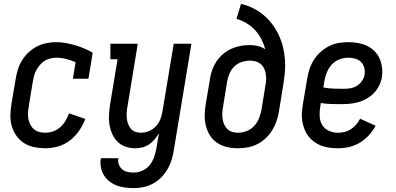

<svg xmlns="http://www.w3.org/2000/svg" viewBox="-20 -755 2040 988"><path d="M214 8Q184 8 155.5 2Q127 -4 104 -18.5Q81 -33 65 -55.5Q49 -78 41 -105Q33 -132 33.5 -161.5Q34 -191 39 -221L61 -351Q65 -375 72.5 -399Q80 -423 94 -445.5Q108 -468 128 -486.5Q148 -505 171 -516.5Q194 -528 219 -533Q244 -538 269 -538Q294 -538 319 -533.5Q344 -529 367.5 -522Q391 -515 413.5 -505.5Q436 -496 457 -484L435 -350H355L369 -435Q346 -445 321 -451.5Q296 -458 270 -458Q256 -458 240.5 -454.5Q225 -451 211.5 -443Q198 -435 187 -422.5Q176 -410 168 -396Q160 -382 156 -367.5Q152 -353 149 -337L128 -207Q125 -191 124 -174.5Q123 -158 126 -143Q129 -128 136 -114Q143 -100 155 -90Q167 -80 182 -76Q197 -72 214 -72Q234 -72 254 -79Q274 -86 290 -100.5Q306 -115 317 -133.5Q328 -152 335 -172L419 -143Q407 -111 387 -82Q367 -53 339.5 -32Q312 -11 279 -1.5Q246 8 214 8Z M668 213Q645 213 622.5 210Q600 207 579.5 199Q559 191 542 177.5Q525 164 514 145.5Q503 127 499 104.5Q495 82 499 59H589Q586 76 591.5 91Q597 106 608.5 116Q620 126 636 129.5Q652 133 668 133Q690 133 712 123.5Q734 114 749 96Q764 78 772 56Q780 34 784 12L798 -69Q788 -53 775.5 -38Q763 -23 747 -12Q731 -1 712.5 3.5Q694 8 677 8Q650 8 625.5 -0.5Q601 -9 584 -26.5Q567 -44 557 -67Q547 -90 543 -115.5Q539 -141 541 -167.5Q543 -194 547 -221L585 -450H548V-530H689L636 -207Q633 -192 632 -176.5Q631 -161 632.5 -146.5Q634 -132 639 -118Q644 -104 653 -93Q662 -82 676 -77Q690 -72 706 -72Q726 -72 746.5 -80.5Q767 -89 782 -105Q797 -121 805 -141Q813 -161 816 -182L874 -530H965L873 26Q869 50 861 74Q853 98 839.5 120Q826 142 807 160.5Q788 179 765 191Q742 203 717.5 208Q693 213 668 213Z M1203 8Q1175 8 1147.5 1.5Q1120 -5 1097.5 -20Q1075 -35 1060.5 -58Q1046 -81 1039.5 -107.5Q1033 -134 1033.5 -163Q1034 -192 1039 -221L1061 -351Q1064 -374 1072.5 -397Q1081 -420 1095 -440.5Q1109 -461 1128.5 -477.5Q1148 -494 1170.5 -504Q1193 -514 1216.5 -518.5Q1240 -523 1264 -523Q1287 -523 1308 -518Q1329 -513 1345 -501Q1338 -528 1325 -553.5Q1312 -579 1293 -599.5Q1274 -620 1249.5 -635Q1225 -650 1197 -658L1220 -735Q1252 -728 1282 -713Q1312 -698 1336.5 -677.5Q1361 -657 1380.5 -631Q1400 -605 1414 -575.5Q1428 -546 1436 -513.5Q1444 -481 1446.5 -447.5Q1449 -414 1445.5 -379Q1442 -344 1436 -309L1415 -179Q1411 -155 1402.5 -130.5Q1394 -106 1380 -83.5Q1366 -61 1346 -42.5Q1326 -24 1302.5 -12.5Q1279 -1 1253.5 3.5Q1228 8 1203 8ZM1205 -72Q1228 -72 1250.5 -81Q1273 -90 1289 -108Q1305 -126 1313.5 -148Q1322 -170 1326 -193L1346 -316Q1349 -331 1349.5 -346.5Q1350 -362 1347.5 -376.5Q1345 -391 1338.5 -404Q1332 -417 1321 -426Q1310 -435 1295.5 -439Q1281 -443 1266 -443Q1245 -443 1224 -436Q1203 -429 1187 -414Q1171 -399 1162 -378.5Q1153 -358 1149 -337L1128 -207Q1125 -192 1124 -176Q1123 -160 1125 -145Q1127 -130 1133 -116Q1139 -102 1149.5 -91.5Q1160 -81 1174.5 -76.5Q1189 -72 1205 -72Z M1719 8Q1697 8 1675 5Q1653 2 1633 -5.5Q1613 -13 1596 -25.5Q1579 -38 1566.5 -54.5Q1554 -71 1546.5 -90.5Q1539 -110 1535.5 -132Q1532 -154 1533.5 -176Q1535 -198 1539 -221L1561 -351Q1565 -376 1573 -400.5Q1581 -425 1595.5 -447.5Q1610 -470 1630 -488Q1650 -506 1674 -518Q1698 -530 1723.5 -534Q1749 -538 1774 -538Q1799 -538 1823.5 -533.5Q1848 -529 1869 -519Q1890 -509 1907 -492Q1924 -475 1933.5 -453Q1943 -431 1946 -406.5Q1949 -382 1945 -357Q1941 -334 1930 -312.5Q1919 -291 1902 -274Q1885 -257 1863.5 -245.5Q1842 -234 1819 -228Q1796 -222 1773.5 -220.5Q1751 -219 1728 -219Q1703 -219 1678.5 -220Q1654 -221 1631 -225L1628 -207Q1624 -183 1625 -157.5Q1626 -132 1638 -112Q1650 -92 1672 -82Q1694 -72 1719 -72Q1736 -72 1753 -76Q1770 -80 1785.5 -90Q1801 -100 1813 -114Q1825 -128 1833 -144L1913 -108Q1899 -82 1878 -59Q1857 -36 1831 -20.5Q1805 -5 1776.5 1.5Q1748 8 1719 8ZM1747 -298Q1764 -298 1781.5 -300.5Q1799 -303 1815 -312.5Q1831 -322 1842 -337.5Q1853 -353 1856 -370Q1859 -388 1854.5 -406Q1850 -424 1838 -436Q1826 -448 1808.5 -453Q1791 -458 1773 -458Q1750 -458 1727 -449.5Q1704 -441 1687.5 -423Q1671 -405 1662 -382.5Q1653 -360 1649 -337L1644 -305Q1669 -300 1695 -299Q1721 -298 1747 -298Z"/></svg>

Font: Iosevka Slab Medium
Style: Italic
Weight: 500
Italic angle: -9°
Monospace: yes
Designer: Belleve Invis
Foundry: Belleve Invis
Version: Version 11.1.0; ttfautohint (v1.8.3)